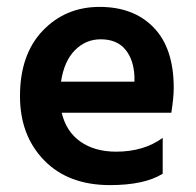

<svg xmlns="http://www.w3.org/2000/svg" viewBox="-20 -532 569 557"><path d="M370 -295V-310Q368 -359 343.5 -388.5Q319 -418 272 -418Q229 -418 197.5 -386.5Q166 -355 157 -295ZM452 -132V-28Q399 5 299 5Q178 5 108 -67Q38 -139 38 -253Q38 -374 104 -443Q170 -512 269 -512Q368 -512 426 -452Q484 -392 484 -277Q484 -249 477 -205H159Q172 -150 213.5 -121Q255 -92 317 -92Q397 -92 452 -132Z"/></svg>

Font: Hind SemiBold
Style: Regular
Weight: 600
Designer: Manushi Parikh, Satya Rajpurohit
Foundry: Indian Type Foundry
Version: Version 2.001;PS 1.0;hotconv 1.0.79;makeotf.lib2.5.61930; tt